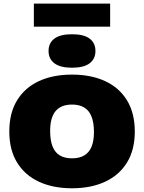

<svg xmlns="http://www.w3.org/2000/svg" viewBox="-20 -1004 774 1032"><path d="M367 8Q265 8 189.2 -27.2Q113.5 -62.5 71.8 -130.5Q30 -198.5 30 -297Q30 -396 71.5 -464.2Q113 -532.5 188.8 -567.8Q264.5 -603 367 -603Q469.5 -603 545.5 -567.8Q621.5 -532.5 663 -464Q704.5 -395.5 704.5 -297Q704.5 -199 663 -131Q621.5 -63 545.5 -27.5Q469.5 8 367 8ZM367 -153Q406.5 -153 432.8 -168.5Q459 -184 472 -215.2Q485 -246.5 485 -294Q485 -345 471.8 -378Q458.5 -411 432.2 -426.5Q406 -442 367 -442Q328.5 -442 302.5 -427Q276.5 -412 263 -380.8Q249.5 -349.5 249.5 -301Q249.5 -249.5 262.5 -216.8Q275.5 -184 301.8 -168.5Q328 -153 367 -153ZM367 -640Q304 -640 272.5 -663.8Q241 -687.5 241 -730Q241 -773 272.5 -796.5Q304 -820 367 -820Q430.5 -820 461.8 -796.5Q493 -773 493 -730Q493 -687.5 461.8 -663.8Q430.5 -640 367 -640ZM162 -860.5V-984.5H572V-860.5Z"/></svg>

Font: Encode Sans SC Black
Style: Regular
Weight: 900
Version: Version 3.002